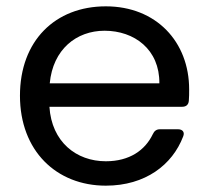

<svg xmlns="http://www.w3.org/2000/svg" viewBox="-20 -577 660 606"><path d="M483 -314H137C147 -421 221 -480 310 -480C404 -480 484 -421 483 -314ZM43 -275C43 -101 158 9 314 9C439 9 524 -57 558 -146C564 -160 556 -169 542 -169H485C474 -169 467 -164 462 -153C438 -103 389 -68 314 -68C221 -68 143 -129 136 -240H555C567 -240 575 -246 576 -259C577 -271 577 -282 577 -295C577 -445 473 -557 314 -557C154 -557 43 -448 43 -275Z"/></svg>

Font: Arvore Sans
Style: Regular
Weight: 400
Designer: Jonny Pinhorn (Latin) Dan Schunck (customization for Arvore)
Version: Version 1.000;Glyphs 3.3 (3305)